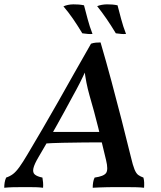

<svg xmlns="http://www.w3.org/2000/svg" viewBox="-48 -882 759 905"><path d="M-28 3Q-28 -10 -26 -22Q-24 -34 -19 -45Q-1 -51 13 -61.5Q27 -72 43 -94Q59 -116 82 -155Q117 -214 153 -275.5Q189 -337 225.5 -401.5Q262 -466 300.5 -534.5Q339 -603 381 -676Q392 -680 403.5 -681Q415 -682 426 -682Q453 -590 477.5 -498.5Q502 -407 525 -317.5Q548 -228 569 -142Q578 -103 586 -83.5Q594 -64 604 -57Q614 -50 628 -45Q631 -34 631.5 -22Q632 -10 631 3Q615 1 592.5 0.5Q570 0 549 0Q528 0 513 0Q500 0 485 0Q470 0 453.5 0.5Q437 1 420.5 1.5Q404 2 389 3Q389 -10 391 -22.5Q393 -35 398 -45Q441 -51 452 -66.5Q463 -82 452 -127Q434 -204 415 -280.5Q396 -357 374 -432Q365 -464 359.5 -492Q354 -520 349 -558H360Q343 -520 328 -490.5Q313 -461 294 -427Q256 -356 216.5 -285.5Q177 -215 135 -144Q114 -109 109.5 -89Q105 -69 116 -59.5Q127 -50 152 -45Q154 -34 155 -22Q156 -10 155 3Q139 1 123 0.5Q107 0 90.5 0Q74 0 58 0Q32 0 12.5 0.5Q-7 1 -28 3ZM155 -205 178 -260H438L442 -211Q397 -211 347.5 -210.5Q298 -210 248 -209Q198 -208 155 -205ZM340 -725Q317 -763 296 -793.5Q275 -824 251 -852Q271 -861 297.5 -861.5Q324 -862 348 -857Q356 -827 365 -792.5Q374 -758 388 -722Q377 -721 366 -722Q355 -723 340 -725ZM498 -725Q475 -763 454 -793.5Q433 -824 410 -853Q430 -861 456 -861.5Q482 -862 506 -857Q514 -827 523 -792.5Q532 -758 546 -722Q535 -721 524 -722Q513 -723 498 -725Z"/></svg>

Font: Vollkorn Medium
Style: Italic
Weight: 500
Italic angle: -11°
Designer: Friedrich Althausen
Foundry: Friedrich Althausen
Version: Version 5.000